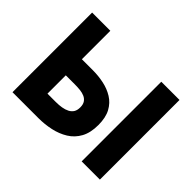

<svg xmlns="http://www.w3.org/2000/svg" viewBox="-144 -958 1207 1207"><g transform="rotate(45 459.5 -354.0)"><path d="M71 0V-708H233V-455H331Q380 -455 427.5 -445Q475 -435 514 -411Q553 -387 576 -344.5Q599 -302 599 -236Q599 -167 574 -121.5Q549 -76 506 -49.5Q463 -23 410 -11.5Q357 0 302 0ZM233 -149H307Q335 -149 359 -153Q383 -157 401.5 -166.5Q420 -176 430 -192Q440 -208 440 -234Q440 -260 429.5 -275.5Q419 -291 401.5 -299Q384 -307 361 -309.5Q338 -312 314 -312H233ZM686 0V-708H848V0Z"/></g></svg>

Font: Onest ExtraBold
Style: Regular
Weight: 800
Designer: Dmitri Voloshin, Andrey Kudryavtsev
Foundry: Dmitri Voloshin, Andrey Kudryavtsev
Version: Version 1.000;gftools[0.9.33]